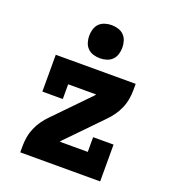

<svg xmlns="http://www.w3.org/2000/svg" viewBox="-139 -875 878 980"><g transform="rotate(20 300.0 -385.0)"><path d="M83 0V-34Q83 -59 87.5 -84.5Q92 -110 102.5 -134Q113 -158 128 -179Q143 -200 161 -218L334 -396Q335 -396 336 -397Q337 -398 337 -399Q340 -402 342 -404.5Q344 -407 346 -410H194V-330H83V-530H517V-496Q517 -471 512.5 -445.5Q508 -420 497.5 -396Q487 -372 472 -351Q457 -330 439 -312L266 -134Q265 -134 264 -133Q263 -132 263 -131Q260 -128 258 -125.5Q256 -123 254 -120H406V-200H517V0ZM300 -590Q282 -590 264 -595.5Q246 -601 233.5 -613.5Q221 -626 215.5 -644Q210 -662 210 -680Q210 -698 215.5 -716Q221 -734 233.5 -746.5Q246 -759 264 -764.5Q282 -770 300 -770Q318 -770 336 -764.5Q354 -759 366.5 -746.5Q379 -734 384.5 -716Q390 -698 390 -680Q390 -662 384.5 -644Q379 -626 366.5 -613.5Q354 -601 336 -595.5Q318 -590 300 -590Z"/></g></svg>

Font: Iosevka Curly Slab HvEx
Style: Regular
Weight: 900
Width: 7
Monospace: yes
Designer: Belleve Invis
Foundry: Belleve Invis
Version: Version 11.1.0; ttfautohint (v1.8.3)